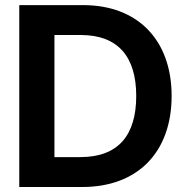

<svg xmlns="http://www.w3.org/2000/svg" viewBox="-20 -748 739 768"><path d="M309.1 0C531.7 0 666.5 -140.1 666.5 -364.3C666.5 -587.9 530.8 -727.5 313 -727.5H57.1V0ZM197.8 -119.6V-607.9H303.7C452.6 -607.9 524.9 -520.5 524.9 -364.3C524.9 -207.5 453.6 -119.6 301.3 -119.6Z"/></svg>

Font: Raveo Display Display SemiBold
Style: Regular
Weight: 600
Designer: Jakub Foglar, Rasmus Andersson (Inter)
Foundry: Jakubfoglar.com
Version: Version 1.100;Glyphs 3.2.3 (3260)